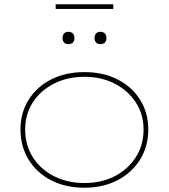

<svg xmlns="http://www.w3.org/2000/svg" viewBox="-20 -870 791 900"><path d="M376 10Q287 10 219.5 -25Q152 -60 114 -122Q76 -184 76 -263Q76 -341 114 -402Q152 -463 219.5 -497.5Q287 -532 376 -532Q464 -532 531.5 -497.5Q599 -463 637 -402Q675 -341 675 -263Q675 -184 637 -122.5Q599 -61 531.5 -25.5Q464 10 376 10ZM376 -12Q455 -12 517.5 -44Q580 -76 616.5 -133Q653 -190 653 -263Q653 -334 616.5 -390Q580 -446 517.5 -478Q455 -510 376 -510Q296 -510 233 -478Q170 -446 134 -390.5Q98 -335 98 -263Q98 -190 134 -133Q170 -76 233.5 -44Q297 -12 376 -12ZM451 -663Q437 -663 430 -671Q423 -679 423 -692Q423 -704 430 -712.5Q437 -721 451 -721Q464 -721 471.5 -713Q479 -705 479 -692Q479 -679 472 -671Q465 -663 451 -663ZM301 -663Q287 -663 280 -671Q273 -679 273 -692Q273 -704 280 -712.5Q287 -721 301 -721Q314 -721 321.5 -713Q329 -705 329 -692Q329 -679 322 -671Q315 -663 301 -663ZM241 -828V-850H511V-828Z"/></svg>

Font: Lexend Exa Thin
Style: Regular
Weight: 250
Designer: Bonnie Shaver-Troup, Thomas Jockin
Foundry: Lexend
Version: Version 1.007